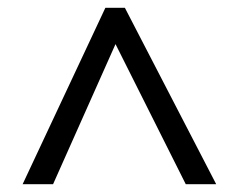

<svg xmlns="http://www.w3.org/2000/svg" viewBox="-20 -739 612 492"><path d="M38 -267 250 -719H300L534 -267H456L276 -626L116 -267Z"/></svg>

Font: lhindi25
Style: Book
Weight: 400
Designer: Jelle Bosma - Monotype Design Team
Foundry: Monotype Imaging Inc.
Version: Version 2.003